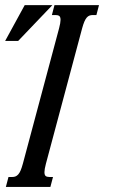

<svg xmlns="http://www.w3.org/2000/svg" viewBox="-90 -736 445 756"><path d="M142.6 -624.5Q148.4 -646.5 148.4 -657.7Q148.4 -668.9 143.6 -672.9Q138.7 -676.8 128.9 -676.8H114.3L124.5 -715.8H299.8L289.6 -676.8H275.4Q268.1 -676.8 262.2 -674.6Q256.3 -672.4 251.5 -666.7Q246.6 -661.1 242.2 -650.9Q237.8 -640.6 233.4 -624.5L90.8 -91.3Q85 -69.3 85 -58.1Q85 -46.9 89.8 -43Q94.7 -39.1 104.5 -39.1H118.7L108.4 0H-66.9L-56.6 -39.1H-42Q-34.7 -39.1 -29.1 -41.3Q-23.4 -43.5 -18.3 -49.1Q-13.2 -54.7 -8.8 -64.9Q-4.4 -75.2 0 -91.3ZM7.3 -715.8H116.2L-18.6 -574.7H-69.8Z"/></svg>

Font: Arian Grqi
Style: Italic
Weight: 400
Italic angle: -15°
Designer: Ruben Hakobyan (Tarumian)
Foundry: Ruben Hakobyan (Tarumian)
Version: Version 1.002